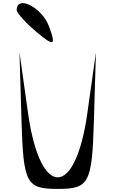

<svg xmlns="http://www.w3.org/2000/svg" viewBox="-20 -1230 757 1241"><path d="M106 -891 119 -450C131 -44 150 -9 353 -9C556 -9 575 -44 587 -450L600 -891L544 -494C466 53 240 53 162 -494ZM88 -1165C88 -1146 150 -1078 221 -1019C330 -928 343 -935 297 -1059C251 -1183 88 -1265 88 -1165Z"/></svg>

Font: Venom Sans
Style: Regular
Weight: 400
Version: Version 1.001